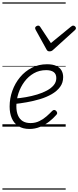

<svg xmlns="http://www.w3.org/2000/svg" viewBox="-20 -1053 651 1596"><path d="M225 19Q170 19 133 -4.5Q96 -28 78 -70Q60 -112 60 -167Q60 -235 82.5 -298Q105 -361 146.5 -411Q188 -461 245 -490Q302 -519 371 -519Q419 -519 448.5 -505Q478 -491 491.5 -467Q505 -443 505 -412Q505 -365 479 -330Q453 -295 409.5 -270Q366 -245 312.5 -229Q259 -213 202.5 -203Q146 -193 96 -188L103 -234Q148 -237 196 -245.5Q244 -254 289 -267.5Q334 -281 370 -300.5Q406 -320 427 -345.5Q448 -371 448 -404Q448 -438 426 -454Q404 -470 364 -470Q307 -470 261.5 -444Q216 -418 183.5 -374.5Q151 -331 133.5 -278Q116 -225 116 -170Q116 -125 129.5 -93.5Q143 -62 169 -46Q195 -30 234 -30Q274 -30 307.5 -46.5Q341 -63 367.5 -86.5Q394 -110 414 -131Q423 -140 431.5 -139Q440 -138 447 -131Q453 -124 455 -116Q457 -108 449 -99Q423 -69 388.5 -42Q354 -15 312.5 2Q271 19 225 19ZM589 -840Q597 -840 604 -833.5Q611 -827 611 -819Q611 -813 608.5 -809.5Q606 -806 602 -802L422 -639Q414 -631 406.5 -628.5Q399 -626 391 -626Q384 -626 378 -629Q372 -632 367 -641L277 -804Q275 -808 273.5 -812Q272 -816 272 -820Q272 -829 281 -834.5Q290 -840 296 -840Q303 -840 307 -837.5Q311 -835 314 -830L403 -695L568 -830Q575 -835 579 -837.5Q583 -840 589 -840ZM0 513H526V523H0ZM0 -20H526V0H0ZM0 -505H526V-500H0ZM0 -1033H526V-1023H0Z"/></svg>

Font: Playwrite IN Guides
Style: Regular
Weight: 400
Designer: Veronika Burian, José Scaglione
Foundry: TypeTogether
Version: Version 1.003